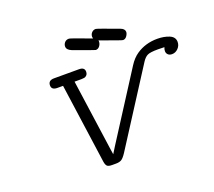

<svg xmlns="http://www.w3.org/2000/svg" viewBox="-134 -985 1304 1172"><g transform="rotate(-20 518.5 -399.5)"><path d="M213.9 -578.1Q213.9 -611.3 252.9 -610.8H414.1Q450.2 -610.8 450.2 -582Q450.2 -562 434.1 -553.2Q428.2 -549.3 407.2 -548.8H362.8L428.2 -84L433.1 -51.8Q448.2 -76.7 461.9 -98.1L732.9 -521Q757.8 -560.1 790 -582Q849.1 -622.1 925.8 -622.1Q969.7 -622.1 1003.4 -608.2Q1037.1 -594.2 1037.1 -562Q1037.1 -538.1 1020 -520.5Q1002.9 -502.9 980 -502.9Q963.9 -502.9 954.3 -512Q944.8 -521 944.8 -535.2Q944.8 -546.4 950.2 -559.1Q942.4 -560.1 908.2 -560.1Q857.4 -560.1 839.6 -551Q821.8 -542 806.2 -518.1L497.1 -36.1Q478 -7.3 464.6 0.2Q451.2 7.8 429.2 7.8H403.8Q379.9 7.8 371.8 -1Q363.8 -9.8 360.8 -29.8L288.1 -548.8H250Q213.9 -549.3 213.9 -578.1ZM381.8 -770Q381.8 -784.2 391.8 -795.7Q401.9 -807.1 418 -807.1H420.9Q428.7 -807.1 559.1 -757.8Q557.1 -765.6 557.1 -769Q557.1 -785.2 567.6 -796.1Q578.1 -807.1 592.8 -807.1H594.2Q601.1 -807.1 735.8 -756.8Q762.7 -747.1 763.2 -727.1Q763.2 -714.8 753.2 -700.4Q743.2 -686 728 -686Q720.2 -686 585.9 -735.8Q585.9 -734.9 586.4 -732.9Q586.9 -731 586.9 -729Q586.9 -712.9 576.9 -699.5Q566.9 -686 550.8 -686Q546.9 -686 412.1 -735.8Q381.8 -748 381.8 -770Z"/></g></svg>

Font: CMU Typewriter Text Variable Width
Style: Italic
Weight: 500
Italic angle: -14.04°
Version: Version 0.7.0